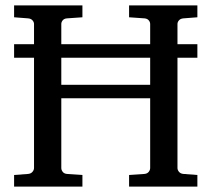

<svg xmlns="http://www.w3.org/2000/svg" viewBox="-20 -691 783 711"><path d="M536.1 -377V-477.1H207V-377ZM637.2 -477.1V-68.8Q637.2 -61.5 642.8 -54.7Q648.4 -47.9 659.2 -46.9L710.9 -43V0H458V-43L515.1 -46.9Q525.4 -47.9 530.8 -54.7Q536.1 -61.5 536.1 -68.8V-327.1H207V-68.8Q207 -61.5 212.2 -54.7Q217.3 -47.9 228 -46.9L285.2 -43V0H32.2V-43L84 -46.9Q94.7 -47.9 100.3 -54.7Q106 -61.5 106 -68.8V-477.1H32.2V-527.3H106V-602.1Q106 -609.4 100.3 -615.7Q94.7 -622.1 84 -623L32.2 -627V-670.9H285.2V-627L228 -623Q217.3 -622.1 212.2 -615.7Q207 -609.4 207 -602.1V-527.3H536.1V-602.1Q536.1 -609.4 530.8 -615.7Q525.4 -622.1 515.1 -623L458 -627V-670.9H710.9V-627L659.2 -623Q648.4 -622.1 642.8 -615.7Q637.2 -609.4 637.2 -602.1V-527.3H710.9V-477.1Z"/></svg>

Font: Charis SIL Afr
Style: Regular
Weight: 400
Foundry: SIL International
Version: Version 5.000